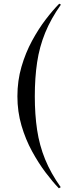

<svg xmlns="http://www.w3.org/2000/svg" viewBox="-20 -826 375 1037"><path d="M298 191Q265 157 226.5 106Q188 55 153 -9Q118 -73 96 -148Q74 -223 74 -306Q74 -390 96 -465.5Q118 -541 153 -605.5Q188 -670 227 -721Q266 -772 300 -806L309 -801Q255 -725 224 -649Q193 -573 180.5 -489.5Q168 -406 168 -306Q168 -207 180.5 -124Q193 -41 223.5 34Q254 109 308 185Z"/></svg>

Font: Literata 72pt
Style: Regular
Weight: 400
Designer: Latin by Veronika Burian and Jose Scaglione. Greek by Irene Vlachou. Cyrillic by Vera Evstafieva.
Foundry: TypeTogether
Version: Version 3.002